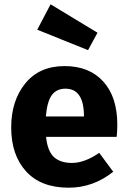

<svg xmlns="http://www.w3.org/2000/svg" viewBox="-20 -855 594 892"><path d="M215 -835 433 -703 389 -622 153 -717ZM525 -276Q525 -243 522 -219H194Q201 -152 231 -125Q261 -98 314 -98Q373 -98 441 -145L506 -57Q413 17 299 17Q170 17 101 -59Q32 -135 32 -263Q32 -387 97.5 -467.5Q163 -548 280 -548Q395 -548 460 -476Q525 -404 525 -276ZM370 -314V-321Q368 -443 284 -443Q243 -443 221 -413.5Q199 -384 193 -314Z"/></svg>

Font: Fira Sans
Style: Bold
Weight: 700
Designer: bBox Type GmbH & Carrois Corporate GbR & Edenspiekermann AG
Foundry: bBox Type GmbH & Carrois Corporate GbR & Edenspiekermann AG
Version: Version 4.301;PS 004.301;hotconv 1.0.88;makeotf.lib2.5.64775